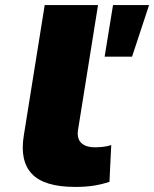

<svg xmlns="http://www.w3.org/2000/svg" viewBox="-20 -725 607 756"><path d="M276 11Q154 11 105.5 -40.5Q57 -92 74 -193L156 -705H366L287 -212Q284 -192 290 -177Q296 -162 312 -153.5Q328 -145 355 -145Q373 -145 390.5 -147.5Q408 -150 418 -154L411 -9Q377 2 346 6.5Q315 11 276 11ZM392 -502 425 -705H567L500 -502Z"/></svg>

Font: Nunito Sans 7pt Expanded Black
Style: Italic
Weight: 900
Width: 7
Italic angle: -9°
Designer: Vernon Adams
Foundry: Vernon Adams
Version: Version 3.101;gftools[0.9.27]